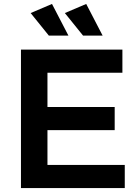

<svg xmlns="http://www.w3.org/2000/svg" viewBox="-20 -951 701 971"><path d="M326 -771H227L135 -885L243 -931ZM499 -771H400L308 -885L416 -931ZM599 -700V-583H220V-410H560V-293H220V-117H611V0H86V-700Z"/></svg>

Font: QuotatisMedium
Style: Regular
Weight: 500
Designer: Julieta Ulanovsky
Foundry: Quotatis-Medium
Version: Version 4.000;PS 004.000;hotconv 1.0.88;makeotf.lib2.5.64775